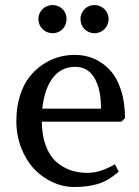

<svg xmlns="http://www.w3.org/2000/svg" viewBox="-20 -730 551 762"><path d="M461.9 -247.1H146Q146.5 -192.4 161.6 -151.9Q176.8 -111.3 202.6 -88.4Q228.5 -65.4 259.5 -54.7Q290.5 -43.9 327.1 -43.9Q377.9 -43.9 436 -78.1L451.2 -48.8Q410.2 -12.7 369.1 -0.2Q328.1 12.2 275.9 12.2Q230.5 12.2 188.5 -7.1Q146.5 -26.4 114.7 -60.3Q83 -94.2 64 -143.6Q44.9 -192.9 44.9 -250Q44.9 -304.2 58.8 -348.9Q72.8 -393.6 95.7 -423.3Q118.7 -453.1 149.2 -473.6Q179.7 -494.1 211.7 -503.2Q243.7 -512.2 276.9 -512.2Q318.4 -512.2 353.8 -496.8Q389.2 -481.4 416.7 -451.4Q444.3 -421.4 460.2 -372.6Q476.1 -323.7 476.1 -261.2ZM278.8 -464.8Q222.7 -464.8 189.2 -420.4Q155.8 -376 147.9 -298.8H380.9Q380.9 -377 354.5 -420.9Q328.1 -464.8 278.8 -464.8ZM132.3 -654.8Q132.3 -666.5 136.7 -676.5Q141.1 -686.5 148.7 -693.8Q156.2 -701.2 166.7 -705.6Q177.2 -710 189 -710Q200.7 -710 210.9 -705.6Q221.2 -701.2 228.5 -693.8Q235.8 -686.5 240 -676.5Q244.1 -666.5 244.1 -654.8Q244.1 -643.1 240 -632.6Q235.8 -622.1 228.5 -614.5Q221.2 -606.9 210.9 -602.5Q200.7 -598.1 189 -598.1Q177.2 -598.1 166.7 -602.5Q156.2 -606.9 148.7 -614.5Q141.1 -622.1 136.7 -632.6Q132.3 -643.1 132.3 -654.8ZM299.3 -654.8Q299.3 -666 303.7 -676Q308.1 -686 315.4 -693.6Q322.8 -701.2 333 -705.6Q343.3 -710 355 -710Q366.7 -710 377 -705.6Q387.2 -701.2 394.8 -693.6Q402.3 -686 406.7 -676Q411.1 -666 411.1 -654.8Q411.1 -643.1 406.7 -632.6Q402.3 -622.1 394.8 -614.5Q387.2 -606.9 377 -602.5Q366.7 -598.1 355 -598.1Q343.3 -598.1 333 -602.5Q322.8 -606.9 315.2 -614.5Q307.6 -622.1 303.5 -632.6Q299.3 -643.1 299.3 -654.8Z"/></svg>

Font: Amethysta
Style: Regular
Weight: 400
Designer: Konstantin Vinogradov, Alexei Vanyashin
Foundry: Cyreal (www.cyreal.org)
Version: Version 1.002